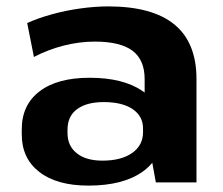

<svg xmlns="http://www.w3.org/2000/svg" viewBox="-20 -570 698 600"><path d="M432 -193V-323Q432 -383 394 -411.5Q356 -440 276 -440Q228 -440 179 -427.5Q130 -415 86 -392L65 -498Q98 -513 141 -525Q184 -537 230.5 -543.5Q277 -550 318 -550Q456 -550 525 -493.5Q594 -437 594 -323V0H467ZM256 10Q158 10 103 -32.5Q48 -75 48 -150V-166Q48 -242 103.5 -284.5Q159 -327 260 -327Q365 -327 425.5 -285.5Q486 -244 486 -169V-152Q486 -76 425 -33Q364 10 256 10ZM300 -68Q359 -68 393 -92Q427 -116 427 -157V-168Q427 -207 394.5 -229Q362 -251 304 -251Q251 -251 221 -229Q191 -207 191 -165V-154Q191 -114 220 -91Q249 -68 300 -68Z"/></svg>

Font: Pathway Extreme 72pt
Style: Bold
Weight: 700
Designer: Eduardo Rodriguez Tunni
Foundry: Eduardo Rodriguez Tunni
Version: Version 1.001;gftools[0.9.26]